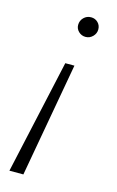

<svg xmlns="http://www.w3.org/2000/svg" viewBox="-108 -572 468 771"><g transform="rotate(15 126.0 -186.0)"><path d="M14 154 119 -321H157L72 154ZM170 -444Q153 -444 141 -455.5Q129 -467 129 -483Q129 -501 141.5 -513.5Q154 -526 172 -526Q189 -526 200.5 -514.5Q212 -503 212 -486Q212 -469 199.5 -456.5Q187 -444 170 -444Z"/></g></svg>

Font: Montserrat Light
Style: Italic
Weight: 300
Italic angle: -11.3°
Designer: Julieta Ulanovsky
Foundry: Julieta Ulanovsky
Version: Version 9.000; ttfautohint (v1.8.4.7-5d5b)